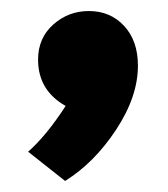

<svg xmlns="http://www.w3.org/2000/svg" viewBox="-20 -187 305 348"><path d="M31 88Q64 59 99 5Q49 -23 49 -79Q49 -118 76.5 -142.5Q104 -167 141 -167Q180 -167 205 -140Q230 -113 230 -68Q230 -12 190.5 48Q151 108 98 141Z"/></svg>

Font: Overpass Heavy
Style: Regular
Weight: 900
Designer: Delve Withrington, Thomas Jockin
Foundry: Delve Fonts
Version: Version 3.000;DELV;Overpass